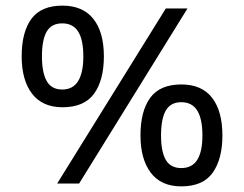

<svg xmlns="http://www.w3.org/2000/svg" viewBox="-20 -652 868 682"><path d="M569 -622H646L261 0H183ZM202 -271Q131 -271 94 -319Q57 -367 57 -452Q57 -538 91.5 -585Q126 -632 202 -632Q274 -632 311.5 -585Q349 -538 349 -452Q349 -367 314 -319Q279 -271 202 -271ZM201 -334Q239 -334 257.5 -364Q276 -394 276 -452Q276 -511 257.5 -540Q239 -569 201 -569Q163 -569 146 -540Q129 -511 129 -452Q129 -394 146 -364Q163 -334 201 -334ZM624 10Q552 10 515.5 -38.5Q479 -87 479 -171Q479 -257 513.5 -304.5Q548 -352 624 -352Q697 -352 733.5 -304.5Q770 -257 770 -171Q770 -87 735.5 -38.5Q701 10 624 10ZM624 -55Q662 -55 680.5 -84Q699 -113 699 -171Q699 -230 680.5 -259.5Q662 -289 624 -289Q586 -289 569 -259.5Q552 -230 552 -171Q552 -113 569 -84Q586 -55 624 -55Z"/></svg>

Font: ugurmukhi15
Style: Book
Weight: 400
Designer: Jelle Bosma - Monotype Design Team
Foundry: Monotype Imaging Inc.
Version: Version 2.003